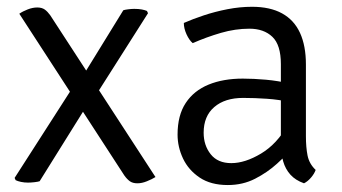

<svg xmlns="http://www.w3.org/2000/svg" viewBox="-20 -520 983 552"><path d="M35.5 -480.5Q45.5 -487.5 59.8 -493Q74 -498.5 87 -498.5Q100.5 -498.5 108.8 -492.5Q117 -486.5 124.5 -476L427 -11Q416.5 -4.5 402.2 1.2Q388 7 375 7Q361.5 7 353.2 1Q345 -5 337.5 -15.5ZM334.5 -490.5Q338.5 -492 348.2 -493.2Q358 -494.5 366 -494.5Q378 -494.5 387.5 -492.8Q397 -491 402.5 -488.5L405.5 -482L255.5 -246L232.5 -221L94 1Q90 2.5 79.2 3.8Q68.5 5 60.5 5Q50 5 40.5 3Q31 1 25 -2L22 -8.5L191.5 -272.5L217.5 -300.5Z M490.5 -133Q490.5 -188.5 514 -224Q537.5 -259.5 579.8 -276.8Q622 -294 678 -294Q709 -294 745 -290.8Q781 -287.5 813 -279.5V-226.5Q783.5 -233.5 748 -236Q712.5 -238.5 679 -238.5Q626.5 -238.5 596 -212.2Q565.5 -186 565.5 -138.5Q565.5 -102 585.8 -76.5Q606 -51 645 -51Q684.5 -51 730.5 -78.5Q776.5 -106 808 -162L820.5 -94.5Q803.5 -74 776.2 -49.2Q749 -24.5 713.5 -6.2Q678 12 635 12Q586 12 554 -9.5Q522 -31 506.2 -64.2Q490.5 -97.5 490.5 -133ZM887.5 -31.5Q884 -21 874.5 -9.8Q865 1.5 854 7Q829 -2 814.8 -18Q800.5 -34 794.2 -55.8Q788 -77.5 787.5 -103.5V-335.5Q787.5 -391 763 -414.2Q738.5 -437.5 697 -437.5Q656.5 -437.5 615.2 -425.5Q574 -413.5 534 -396Q524 -404.5 516.2 -421.5Q508.5 -438.5 508.5 -454Q533.5 -465 565.8 -475.8Q598 -486.5 633.8 -493.5Q669.5 -500.5 704.5 -500.5Q756.5 -500.5 791 -481.5Q825.5 -462.5 842.5 -425.5Q859.5 -388.5 859.5 -334.5V-128.5Q859.5 -97 864.2 -73Q869 -49 887.5 -31.5Z"/></svg>

Font: Signika
Style: Regular
Weight: 300
Designer: Anna Giedry
Foundry: Anna Giedry
Version: Version 2.000